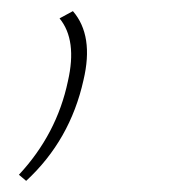

<svg xmlns="http://www.w3.org/2000/svg" viewBox="-20 -136 309 345"><path d="M27 189 14 178Q82 105 102 10Q119 -64 87 -103L111 -116Q149 -72 130 8Q106 116 27 189Z"/></svg>

Font: EauTestText Extralight
Style: Italic
Weight: 250
Italic angle: -12°
Designer: Christian Thalmann (Catharsis Fonts)
Version: Version 0.001;PS 000.001;hotconv 1.0.88;makeotf.lib2.5.64775